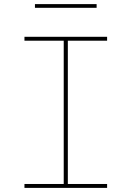

<svg xmlns="http://www.w3.org/2000/svg" viewBox="-20 -914 640 934"><path d="M99 0V-19H290V-716H99V-735H501V-716H310V-19H501V0ZM150 -876V-894H450V-876Z"/></svg>

Font: Iosevka Curly Thin Extended
Style: Regular
Weight: 100
Width: 7
Monospace: yes
Designer: Belleve Invis
Foundry: Belleve Invis
Version: Version 11.1.0; ttfautohint (v1.8.3)